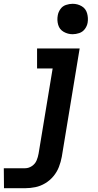

<svg xmlns="http://www.w3.org/2000/svg" viewBox="-62 -785 514 1010"><path d="M-41 205H71Q97 205 124 199.5Q151 194 176 179Q201 164 219.5 141.5Q238 119 248 93Q258 67 263 40L357 -530H133V-425H215L141 23Q138 41 130.5 59Q123 77 106 88.5Q89 100 70 100H-42ZM320 -605Q337 -605 355 -611Q373 -617 384.5 -632.5Q396 -648 399 -666Q403 -691 396 -715.5Q389 -740 367.5 -752.5Q346 -765 320 -765Q303 -765 285 -759Q267 -753 256 -737.5Q245 -722 242 -705Q237 -679 244 -654.5Q251 -630 273 -617.5Q295 -605 320 -605Z"/></svg>

Font: Iosevka Sparkle
Style: Bold Italic
Weight: 700
Italic angle: -9°
Designer: Belleve Invis
Foundry: Belleve Invis
Version: Version 4.5.0; ttfautohint (v1.8.3)